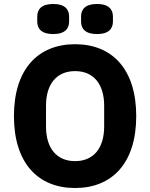

<svg xmlns="http://www.w3.org/2000/svg" viewBox="-20 -932 754 964"><path d="M247 -761C307 -761 327 -789 327 -824V-849C327 -884 307 -912 247 -912C187 -912 167 -884 167 -849V-824C167 -789 187 -761 247 -761ZM467 -761C527 -761 547 -789 547 -824V-849C547 -884 527 -912 467 -912C407 -912 387 -884 387 -849V-824C387 -789 407 -761 467 -761ZM357 12C542 12 664 -112 664 -349C664 -586 542 -710 357 -710C172 -710 50 -586 50 -349C50 -112 172 12 357 12ZM357 -123C266 -123 211 -186 211 -297V-401C211 -512 266 -575 357 -575C448 -575 503 -512 503 -401V-297C503 -186 448 -123 357 -123Z"/></svg>

Font: IBM Plex Thai Looped
Style: Bold
Weight: 700
Designer: Mike Abbink, Paul van der Laan, Pieter van Rosmalen, Ben Mitchell, Mark Frömberg
Foundry: Bold Monday
Version: Version 1.0